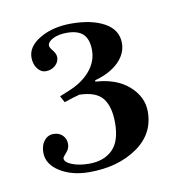

<svg xmlns="http://www.w3.org/2000/svg" viewBox="-50 -734 421 438"><g transform="rotate(-10 160.0 -515.5)"><path d="M28 -407Q28 -424 36.5 -434.5Q45 -445 58 -445Q71 -445 79 -437Q87 -429 87 -417Q87 -406 79 -397.5Q71 -389 71 -386Q71 -377 87.5 -370.5Q104 -364 127 -364Q161 -364 181 -383.5Q201 -403 201 -446Q201 -483 186 -502.5Q171 -522 132 -523Q120 -520 96 -512L88 -527L110 -536Q142 -549 160 -570.5Q178 -592 178 -618Q178 -643 166 -655Q154 -667 128 -667Q109 -667 96 -660.5Q83 -654 83 -645Q83 -641 90 -632.5Q97 -624 97 -616Q97 -605 88 -597Q79 -589 66 -589Q55 -589 47 -599.5Q39 -610 39 -625Q39 -651 69 -668.5Q99 -686 141 -686Q189 -686 218.5 -669.5Q248 -653 248 -622Q248 -598 228.5 -578.5Q209 -559 173 -549V-546Q222 -543 250.5 -517.5Q279 -492 279 -458Q279 -406 234.5 -375.5Q190 -345 124 -345Q84 -345 56 -362.5Q28 -380 28 -407Z"/></g></svg>

Font: Ibarra Real Nova
Style: Regular
Weight: 400
Designer: Jose Maria Ribagorda & Octavio Pardo
Foundry: Jose Maria Ribagorda
Version: Version 1.014